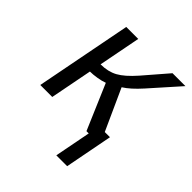

<svg xmlns="http://www.w3.org/2000/svg" viewBox="-198 -662 996 996"><g transform="rotate(45 300.0 -164.0)"><path d="M157.7 -528.3H245.6L200.7 -296.9Q254.4 -296.9 294.2 -318.6Q334 -340.3 383.8 -397L497.1 -528.3H591.8L450.7 -369.6Q401.9 -314.9 361.8 -290L464.4 -64H502.4L451.7 199.2H372.1L410.6 0H394L287.6 -248.5Q267.6 -240.7 239 -236.1Q210.4 -231.4 188 -231.4L143.1 0H55.2Z"/></g></svg>

Font: Liberation Mono
Style: Italic
Weight: 400
Italic angle: -12°
Monospace: yes
Designer: Steve Matteson
Foundry: Ascender Corporation
Version: Version 2.1.5